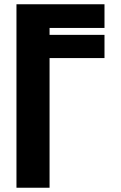

<svg xmlns="http://www.w3.org/2000/svg" viewBox="-20 -880 567 900"><path d="M212.3 0V-607.8H469.8V-716.6H212.3V-749H469.8V-860H57.2V0Z"/></svg>

Font: Stormning
Style: Bold
Weight: 400
Designer: Robert Jablonski, Mew Too
Foundry: Cannot Into Space Fonts
Version: Version 0.90